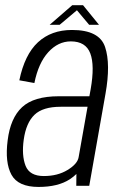

<svg xmlns="http://www.w3.org/2000/svg" viewBox="-20 -716 464 740"><path d="M274 0 274.5 -45.5Q264 -35 249 -25Q203.5 4.5 128.5 4.5Q50 4.5 24.2 -42.5Q-1.5 -89.5 9.5 -175Q20 -261 65.2 -303Q110.5 -345 206.5 -345H324.5L329.5 -372.5Q345.5 -464 328 -510.2Q310.5 -556.5 253 -556.5Q204 -556.5 166 -514.8Q128 -473 112.5 -396L54.5 -406.5Q75 -505.5 126.2 -553Q177.5 -600.5 257.5 -600.5Q363 -600.5 385 -534.8Q407 -469 386.5 -354L324 0ZM283 -110 317.5 -304.5H214Q145 -304.5 112.8 -273.5Q80.5 -242.5 71.5 -178Q63 -117 78.5 -77.2Q94 -37.5 149 -37.5Q202 -37.5 240.2 -60.8Q278.5 -84 283 -110ZM171.5 -620.5 258.5 -696H300L361.5 -620.5H323.5L276.5 -676.5L210 -620.5Z"/></svg>

Font: Anybody Light
Style: Italic
Weight: 300
Italic angle: -10°
Designer: Tyler Finck
Foundry: Etcetera Type Company
Version: Version 1.010; ttfautohint (v1.8.3) -l 8 -r 50 -G 200 -x 14 